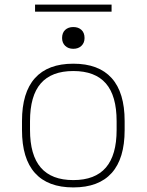

<svg xmlns="http://www.w3.org/2000/svg" viewBox="-20 -808 640 838"><path d="M300 10Q189 10 132.5 -53Q76 -116 76 -240V-280Q76 -404 132.5 -467Q189 -530 300 -530Q411 -530 467.5 -467Q524 -404 524 -280V-240Q524 -116 467.5 -53Q411 10 300 10ZM300 -22Q395 -22 442 -76.5Q489 -131 489 -241V-279Q489 -390 442 -444Q395 -498 300 -498Q205 -498 158 -444Q111 -390 111 -279V-241Q111 -131 158 -76.5Q205 -22 300 -22ZM300 -595Q278 -595 264.5 -608Q251 -621 251 -642Q251 -665 264.5 -677.5Q278 -690 300 -690Q322 -690 335.5 -677.5Q349 -665 349 -642Q349 -621 335.5 -608Q322 -595 300 -595ZM133 -757V-788H467V-757Z"/></svg>

Font: M PLUS Code Latin Expanded ExtraLight
Style: Regular
Weight: 250
Width: 7
Designer: Coji Morishita
Foundry: UNDERFOREST DESIGN
Version: Version 1.002; ttfautohint (v1.8.3)